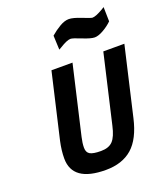

<svg xmlns="http://www.w3.org/2000/svg" viewBox="-168 -1055 1028 1183"><g transform="rotate(-20 346.5 -464.0)"><path d="M391 -822Q368 -822 320 -792L304 -783L300 -876Q330 -902 362.5 -921Q395 -940 422.5 -940Q450 -940 502.5 -919Q555 -898 564 -898Q586 -898 634 -926L650 -936L652 -842Q628 -818 594 -798.5Q560 -779 535.5 -779Q511 -779 458 -800.5Q405 -822 391 -822ZM249 -231Q240 -193 240 -162.5Q240 -132 260.5 -120Q281 -108 332.5 -108Q384 -108 410 -135.5Q436 -163 451 -231L555 -680H693L589 -231Q560 -103 494.5 -45.5Q429 12 321 12Q103 12 103 -142Q103 -194 116 -253L215 -680H353Z"/></g></svg>

Font: Titillium Web
Style: Bold Italic
Weight: 700
Italic angle: -13°
Version: Version 1.001;PS 57.000;hotconv 1.0.70;makeotf.lib2.5.55311